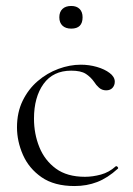

<svg xmlns="http://www.w3.org/2000/svg" viewBox="-20 -612 447 644"><path d="M230 12Q162 12 119.5 -17.5Q77 -47 57 -92.5Q37 -138 37 -185Q37 -235 56 -274Q75 -313 106.5 -340Q138 -367 176 -381Q214 -395 251 -395Q279 -395 305 -387.5Q331 -380 348 -367Q365 -354 365 -338Q365 -326 357.5 -317.5Q350 -309 336 -309Q322 -309 312 -318Q302 -327 296 -337Q284 -354 267.5 -364.5Q251 -375 219 -375Q158 -375 126 -330.5Q94 -286 94 -214Q94 -163 112 -118.5Q130 -74 167.5 -46.5Q205 -19 265 -19Q291 -19 318.5 -26.5Q346 -34 368 -54Q371 -56 374.5 -52Q378 -48 375 -46Q341 -15 306 -1.5Q271 12 230 12ZM219 -516Q200 -516 189.5 -526Q179 -536 179 -554Q179 -572 189.5 -582Q200 -592 219 -592Q237 -592 247 -582Q257 -572 257 -554Q257 -516 219 -516Z"/></svg>

Font: Cormorant Light Light
Style: Regular
Weight: 300
Version: Version 4.000